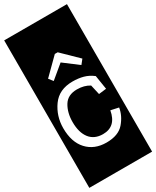

<svg xmlns="http://www.w3.org/2000/svg" viewBox="-290 -989 1036 1274"><g transform="rotate(-30 228.5 -352.0)"><path d="M-12 213V-917H469V213ZM350 -519 377 -553 256 -671H234L113 -551L138 -519L239 -603ZM426 -150 366 -163Q346 -50 246 -50Q180 -50 145 -95Q110 -140 110 -220Q110 -292 141 -343Q172 -394 243 -394Q298 -394 338 -369L355 -294L413 -301L396 -408Q362 -434 325 -444Q288 -454 244 -454Q140 -454 88 -381Q36 -308 36 -216Q36 -109 91 -49.5Q146 10 238 10Q330 10 373.5 -41Q417 -92 426 -150Z"/></g></svg>

Font: Zilla Slab Highlight Regular
Style: Regular
Weight: 400
Designer: Typotheque Type Foundry
Foundry: Typotheque type foundry
Version: Version 1.1; 2017; ttfautohint (v1.6)